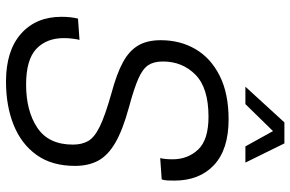

<svg xmlns="http://www.w3.org/2000/svg" viewBox="-184 -768 968 640"><g transform="rotate(90 300.0 -448.0)"><path d="M252 16Q149 16 92.5 -34Q36 -84 36 -169Q36 -200 42 -224L113 -229Q111 -222 109 -207Q107 -192 107 -177Q107 -119 143 -85Q179 -51 262 -51Q350 -51 406 -88.5Q462 -126 462 -207Q462 -237 450 -258Q438 -279 401 -297Q364 -315 289 -336Q226 -353 188 -373.5Q150 -394 132 -424Q114 -454 114 -500Q114 -565 144 -616Q174 -667 233 -696.5Q292 -726 378 -726Q478 -726 530 -677.5Q582 -629 582 -545Q582 -534 581.5 -522.5Q581 -511 578 -503L507 -498Q511 -514 511 -539Q511 -590 478.5 -624.5Q446 -659 369 -659Q273 -659 229 -615.5Q185 -572 185 -507Q185 -477 197 -458.5Q209 -440 241.5 -425.5Q274 -411 337 -394Q414 -373 456.5 -348Q499 -323 516 -290.5Q533 -258 533 -214Q533 -137 496.5 -86Q460 -35 396.5 -9.5Q333 16 252 16ZM269 -782 388 -912H458L522 -782H468L417 -874L327 -782Z"/></g></svg>

Font: Geist Mono Light
Style: Italic
Weight: 300
Italic angle: -12°
Monospace: yes
Designer: Basement.studio, Andrés Briganti, Mateo Zaragoza
Foundry: Basement.studio, Vercel, Andrés Briganti, Guido Ferreyra, Mateo Zaragoza
Version: Version 1.500; ttfautohint (v1.8.4.7-5d5b)